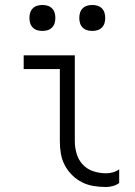

<svg xmlns="http://www.w3.org/2000/svg" viewBox="-20 -742 540 770"><path d="M405 8Q380 8 355.5 4Q331 0 309 -11Q287 -22 269 -40Q251 -58 239.5 -80Q228 -102 224 -126.5Q220 -151 220 -176V-465H75V-520H280V-176Q280 -150 287.5 -125Q295 -100 312.5 -81.5Q330 -63 355 -55Q380 -47 405 -47Q419 -47 433 -51Q447 -55 458 -63V-8Q447 0 433 4Q419 8 405 8ZM350 -618Q339 -618 329 -621Q319 -624 311.5 -631.5Q304 -639 301 -649Q298 -659 298 -670Q298 -681 301 -691Q304 -701 311.5 -708.5Q319 -716 329 -719Q339 -722 350 -722Q361 -722 371 -719Q381 -716 388.5 -708.5Q396 -701 399 -691Q402 -681 402 -670Q402 -659 399 -649Q396 -639 388.5 -631.5Q381 -624 371 -621Q361 -618 350 -618ZM150 -618Q139 -618 129 -621Q119 -624 111.5 -631.5Q104 -639 101 -649Q98 -659 98 -670Q98 -681 101 -691Q104 -701 111.5 -708.5Q119 -716 129 -719Q139 -722 150 -722Q161 -722 171 -719Q181 -716 188.5 -708.5Q196 -701 199 -691Q202 -681 202 -670Q202 -659 199 -649Q196 -639 188.5 -631.5Q181 -624 171 -621Q161 -618 150 -618Z"/></svg>

Font: Iosevka Fixed Light
Style: Regular
Weight: 300
Monospace: yes
Designer: Belleve Invis
Foundry: Belleve Invis
Version: Version 32.3.0